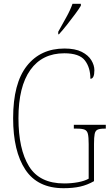

<svg xmlns="http://www.w3.org/2000/svg" viewBox="-20 -979 583 1009"><path d="M314 10Q178 10 113.5 -87Q49 -184 49 -358Q49 -541 121 -632.5Q193 -724 319 -724Q375 -724 409.5 -706.5Q444 -689 460 -662.5Q476 -636 476 -610Q476 -565 455 -565Q455 -624 426 -661.5Q397 -699 318 -699Q202 -699 139.5 -611.5Q77 -524 77 -358Q77 -195 132.5 -105Q188 -15 317 -15Q356 -15 390.5 -21.5Q425 -28 446 -40V-222Q446 -258 442 -275Q438 -292 425 -297.5Q412 -303 386 -303H368V-323H536V-303H528Q504 -303 492.5 -297.5Q481 -292 477.5 -275Q474 -258 474 -222V-27Q439 -7 401.5 1.5Q364 10 314 10ZM286 -812Q308 -852 328.5 -888.5Q349 -925 361 -959H405V-949Q395 -932 375 -905Q355 -878 332.5 -849.5Q310 -821 290 -799H286Z"/></svg>

Font: Noto Serif Condensed Thin
Style: Regular
Weight: 100
Width: 3
Designer: Monotype Design Team
Foundry: Monotype Imaging Inc.
Version: Version 2.013; ttfautohint (v1.8.4.7-5d5b)